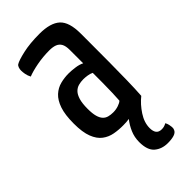

<svg xmlns="http://www.w3.org/2000/svg" viewBox="-226 -560 805 805"><g transform="rotate(-45 177.0 -157.5)"><path d="M250.3 195Q215 195 191.5 175.1Q168 155.2 168 106.7Q168 78 179 52.6Q190 27.2 206 7.5Q198.8 8.6 190.1 9.3Q181.4 10 171.9 10Q144.2 10.4 118.7 5.7Q93.2 1.1 72.9 -14.2Q52.5 -29.5 40.7 -60Q28.8 -90.5 28.8 -142.1Q28.8 -194.2 39.9 -226.5Q51 -258.8 70.1 -276.3Q89.3 -293.8 113.1 -299.9Q137 -306.1 162.1 -306.1Q178.4 -306.1 199.6 -303.2Q220.9 -300.4 235.6 -292.8V-372Q235.6 -395.6 228.5 -408.4Q221.3 -421.1 207.5 -426.4Q193.8 -431.6 173.6 -431.6Q135.3 -431.6 99.2 -424.7Q63.1 -417.8 40.9 -408.8Q34.3 -421.3 32 -433.8Q29.8 -446.3 29.8 -455.5Q29.8 -463.1 32.4 -471.1Q35 -479.2 40.6 -482.8Q53.7 -491.1 95 -500.6Q136.3 -510 193.5 -510Q257.9 -510 287.3 -483.2Q316.6 -456.4 316.6 -388.4V-334.7Q316.6 -277.7 316.3 -220.3Q315.9 -162.9 314.9 -112.6Q313.9 -62.2 311.3 -24.1Q283.2 -1.6 261.9 31Q240.5 63.6 240.5 96.3Q240.5 115.7 248.3 125.9Q256.1 136 273.3 136Q281 136 287.4 134.2Q293.8 132.3 301.5 128.3Q306 136.4 307.8 144.9Q309.6 153.4 310 159.3Q310.7 168.5 307.5 174.4Q302.9 185.7 287.7 190.4Q272.4 195 250.3 195ZM179.5 -58Q196 -58 211.1 -63.2Q226.1 -68.3 232.2 -74.7Q233.6 -91.4 234.4 -119Q235.3 -146.6 235.5 -177.9Q235.6 -209.2 235.6 -236.2Q225.7 -241.2 212.4 -243.2Q199.1 -245.2 188.5 -245.2Q173.5 -245.2 159.9 -241.5Q146.4 -237.9 136 -227.3Q125.7 -216.7 119.7 -196.8Q113.7 -176.9 113.7 -144.4Q113.7 -116.9 118.4 -100Q123 -83.1 131.8 -73.7Q140.6 -64.3 152.9 -61.2Q165.2 -58 179.5 -58Z"/></g></svg>

Font: Yanone Kaffeesatz ExtraLight
Style: Regular
Weight: 200
Designer: Yanone (Cyrillic: Daniel Pouzeot, Huerta Tipografica, and Cyreal)
Foundry: Yanone
Version: Version 2.003